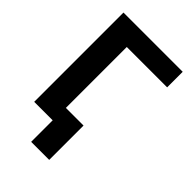

<svg xmlns="http://www.w3.org/2000/svg" viewBox="-262 -828 1106 1106"><g transform="rotate(45 290.5 -275.5)"><path d="M545.8 -600.5H217V-104.4H360.8V175.4H213.8V0H63.2V-727.3H545.8Z"/></g></svg>

Font: Cannonade
Style: Bold
Weight: 700
Designer: Rasmus Andersson
Foundry: rsms
Version: Version 3.012;git-f93a4a705